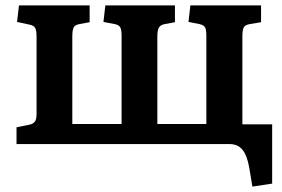

<svg xmlns="http://www.w3.org/2000/svg" viewBox="-20 -532 1040 709"><path d="M912 157 900 85Q892 41 875 20.5Q858 0 827 0H41V-62L86 -71Q102 -74 108.5 -82.5Q115 -91 115 -111V-397Q115 -421 109.5 -429.5Q104 -438 89 -441L43 -451L50 -512H311V-450L273 -443Q257 -440 252 -430.5Q247 -421 247 -396V-74H429V-400Q429 -422 424 -431Q419 -440 404 -443L362 -451L369 -512H626V-450L588 -443Q573 -440 567 -430.5Q561 -421 561 -397V-74H742V-400Q742 -422 737.5 -430.5Q733 -439 717 -443L676 -451L683 -512H944V-450L902 -443Q885 -440 880 -430.5Q875 -421 875 -397V-73H985V146Z"/></svg>

Font: Literata 12pt SemiBold
Style: Regular
Weight: 600
Designer: Latin by Veronika Burian and Jose Scaglione. Greek by Irene Vlachou. Cyrillic by Vera Evstafieva.
Foundry: TypeTogether
Version: Version 3.002